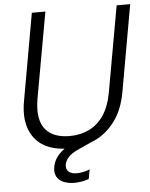

<svg xmlns="http://www.w3.org/2000/svg" viewBox="-59 -748 770 988"><g transform="rotate(-5 325.5 -254.5)"><path d="M271 12Q192 12 140.5 -19.5Q89 -51 68.5 -111Q48 -171 64 -255L143 -700H213L133 -255Q122 -190 134.5 -144.5Q147 -99 184.5 -75Q222 -51 283 -51Q337 -51 382 -72.5Q427 -94 458 -139.5Q489 -185 502 -257L581 -700H651L572 -255Q556 -163 511.5 -103.5Q467 -44 404.5 -16Q342 12 271 12ZM285 191Q257 191 232.5 182Q208 173 195.5 152.5Q183 132 189 99Q193 76 207 54.5Q221 33 248 13Q275 -7 318 -24L378 -48L390 -10L326 19Q287 36 270 54Q253 72 249 92Q245 117 259.5 130Q274 143 302 143Q316 143 333.5 139.5Q351 136 369 129L360 178Q343 184 323.5 187.5Q304 191 285 191Z"/></g></svg>

Font: DM Sans 28pt Light
Style: Italic
Weight: 300
Italic angle: -10°
Version: Version 4.004;gftools[0.9.30]